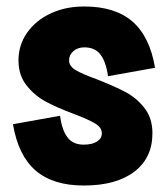

<svg xmlns="http://www.w3.org/2000/svg" viewBox="-20 -556 518 592"><path d="M280 -311Q333 -290 366.5 -272.5Q400 -255 425 -223.5Q450 -192 450 -145Q450 -69 394 -26.5Q338 16 239 16H238Q143 16 89.5 -30.5Q36 -77 20 -173L165 -199Q171 -155 188 -132.5Q205 -110 238 -110Q264 -110 279 -119.5Q294 -129 294 -145Q294 -163 273 -175.5Q252 -188 207 -205Q156 -224 121.5 -242.5Q87 -261 62 -292.5Q37 -324 37 -370Q37 -417 63.5 -455Q90 -493 136 -514.5Q182 -536 239 -536H240Q335 -536 388.5 -489.5Q442 -443 458 -347L313 -321Q307 -365 290 -387.5Q273 -410 240 -410Q220 -410 206.5 -398.5Q193 -387 193 -370Q193 -352 213 -340Q233 -328 280 -311Z"/></svg>

Font: Akshar
Style: Bold
Weight: 700
Designer: Tall Chai
Foundry: Tall Chai
Version: Version 1.000